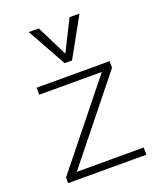

<svg xmlns="http://www.w3.org/2000/svg" viewBox="-139 -837 774 925"><g transform="rotate(-20 248.0 -374.5)"><path d="M107 -37H450V0H49V-29L385 -448H64V-484H438V-450ZM329 -749H380L269 -549H231L120 -749H171L250 -591Z"/></g></svg>

Font: wassup Sans
Style: Light
Weight: 200
Version: Version 2.001